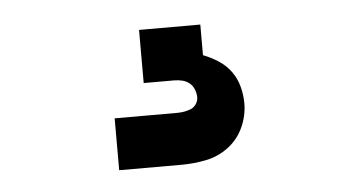

<svg xmlns="http://www.w3.org/2000/svg" viewBox="-30 -43 561 306"><g transform="rotate(-5 250.0 110.0)"><path d="M150 220V137H250Q256 137 261.5 136Q267 135 272 133Q277 131 280.5 126Q284 121 284 115Q284 109 281.5 102.5Q279 96 274 92Q269 88 262.5 86.5Q256 85 250 85H201V0H299V49Q312 54 323.5 61.5Q335 69 343 80Q351 91 354.5 104.5Q358 118 358 131Q358 151 349.5 169.5Q341 188 325 200Q309 212 289.5 216Q270 220 250 220Z"/></g></svg>

Font: Iosevka Extrabold
Style: Regular
Weight: 800
Monospace: yes
Designer: Belleve Invis
Foundry: Belleve Invis
Version: Version 32.5.0; ttfautohint (v1.8.4)